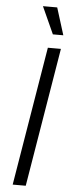

<svg xmlns="http://www.w3.org/2000/svg" viewBox="-62 -972 371 1002"><g transform="rotate(5 123.5 -470.5)"><path d="M233.9 -727.5 113.3 0H44.9L165.5 -727.5ZM185.5 -799.3 121.1 -941.4H195.8L240.2 -799.3Z"/></g></svg>

Font: Inter 20pt Light
Style: Italic
Weight: 300
Italic angle: -9.3988°
Version: Version 4.001;git-66647c0bb